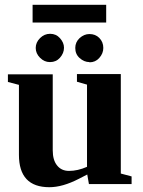

<svg xmlns="http://www.w3.org/2000/svg" viewBox="-20 -768 596 801"><path d="M344 -40 309 -22Q241 13 186 13Q59 13 59 -122V-414L13 -426V-458H200V-141Q200 -100 218 -78Q236 -55 268 -55Q304 -55 343 -72V-415L301 -427V-459H484V-44L529 -32V0H351ZM353 -508V-509Q331 -509 312 -526Q294 -542 294 -568Q294 -592 312 -609Q331 -626 353 -626Q378 -626 394 -610Q411 -593 411 -568Q411 -545 394 -526Q378 -508 353 -508ZM189 -509H188Q165 -509 147 -527Q129 -545 129 -568Q129 -591 147 -609Q165 -627 189 -627Q214 -627 230 -609Q247 -590 247 -569Q247 -546 230 -527Q214 -509 189 -509ZM116 -674V-748H423V-674Z"/></svg>

Font: Libra Serif Modern
Style: Bold
Weight: 700
Designer: Stefan Peev, Context Ltd
Foundry: Ascender Corporation
Version: Version 1.000